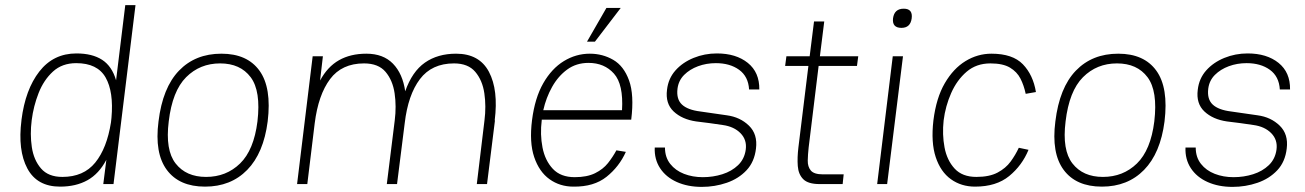

<svg xmlns="http://www.w3.org/2000/svg" viewBox="-20 -720 5106 751"><path d="M279 -511Q341 -511 379.5 -486Q418 -461 434 -406L470 -700H510L424 0H384L396 -95Q367 -40 322 -15Q277 10 215 10Q125 10 87 -61Q49 -132 64 -250V-251Q79 -370 134 -440.5Q189 -511 279 -511ZM278 -473Q223 -473 187 -440Q151 -407 131 -356Q111 -305 104 -250Q97 -195 104.5 -144.5Q112 -94 140.5 -61Q169 -28 224 -28Q307 -28 352.5 -84Q398 -140 414 -241L416 -259Q425 -361 393 -417Q361 -473 278 -473Z M600 -245Q616 -377 680 -443.5Q744 -510 846 -510Q947 -510 995 -443.5Q1043 -377 1027 -245Q1011 -121 947 -55.5Q883 10 782 10Q681 10 632.5 -55.5Q584 -121 600 -245ZM786 -28Q865 -28 919 -80.5Q973 -133 987 -245Q1001 -364 960.5 -418Q920 -472 841 -472Q762 -472 708 -418Q654 -364 640 -245Q626 -133 667 -80.5Q708 -28 786 -28Z M1142 0 1203 -500H1243L1232 -405Q1261 -459 1306 -484.5Q1351 -510 1413 -510Q1479 -510 1517 -471Q1555 -432 1565 -363Q1592 -440 1642 -475Q1692 -510 1764 -510Q1855 -510 1892.5 -439Q1930 -368 1915 -249H1916L1885 0H1845L1875 -249Q1882 -304 1874.5 -355Q1867 -406 1839 -439Q1811 -472 1756 -472Q1669 -472 1622.5 -410.5Q1576 -349 1563 -238L1533 0H1493L1524 -249Q1531 -304 1523.5 -355Q1516 -406 1488 -439Q1460 -472 1404 -472Q1317 -472 1271 -410.5Q1225 -349 1211 -238L1182 0Z M2352 -689H2408L2307 -557H2276ZM2391 -132 2428 -126Q2402 -68 2352.5 -28.5Q2303 11 2223 10Q2170 10 2129.5 -19Q2089 -48 2069.5 -105.5Q2050 -163 2061 -250Q2072 -337 2105 -394.5Q2138 -452 2185.5 -481Q2233 -510 2287 -510Q2337 -510 2378.5 -486Q2420 -462 2440.5 -405.5Q2461 -349 2449 -252H2099V-250Q2092 -194 2102 -143Q2112 -92 2142.5 -59.5Q2173 -27 2228 -27Q2276 -27 2307.5 -42.5Q2339 -58 2358 -82Q2377 -106 2391 -132ZM2282 -474Q2234 -474 2198.5 -448Q2163 -422 2139.5 -380Q2116 -338 2105 -289H2413Q2419 -390 2381.5 -432Q2344 -474 2282 -474Z M2725 11Q2670 11 2627.5 -8Q2585 -27 2562 -62Q2539 -97 2541 -143H2581Q2581 -105 2601.5 -79Q2622 -53 2655.5 -40Q2689 -27 2729 -27Q2769 -27 2805.5 -38.5Q2842 -50 2867 -74Q2892 -98 2897 -135Q2902 -173 2876.5 -199Q2851 -225 2807 -231Q2781 -235 2755 -238.5Q2729 -242 2703 -245Q2648 -253 2615 -284Q2582 -315 2589 -369Q2594 -413 2622 -444.5Q2650 -476 2693 -493.5Q2736 -511 2784 -511Q2859 -511 2905 -474Q2951 -437 2950 -370H2910Q2907 -421 2871 -447Q2835 -473 2780 -473Q2743 -473 2710.5 -461Q2678 -449 2656 -427Q2634 -405 2630 -373Q2625 -332 2647.5 -311Q2670 -290 2719 -284Q2737 -281 2767.5 -277Q2798 -273 2823 -269Q2875 -262 2909.5 -228.5Q2944 -195 2937 -139Q2931 -87 2900 -54Q2869 -21 2822.5 -5Q2776 11 2725 11Z M3056 -500H3147L3164 -636H3204L3187 -500H3337L3332 -462H3182L3143 -143Q3140 -116 3139.5 -92Q3139 -68 3151.5 -53Q3164 -38 3199 -38H3280L3276 0H3186Q3141 0 3122 -19Q3103 -38 3100.5 -70.5Q3098 -103 3103 -144L3142 -462H3051Z M3473 -648Q3478 -686 3515 -686Q3551 -686 3546 -648Q3541 -611 3506 -611Q3469 -611 3473 -648ZM3472 -500H3512L3450 0H3411Z M3794 10Q3740 10 3699.5 -19Q3659 -48 3640 -105.5Q3621 -163 3631 -249Q3642 -337 3675.5 -394.5Q3709 -452 3756.5 -481Q3804 -510 3858 -510Q3941 -510 3981 -468.5Q4021 -427 4032 -360L3992 -353Q3985 -386 3971.5 -412.5Q3958 -439 3930.5 -455.5Q3903 -472 3854 -472Q3799 -472 3761 -439.5Q3723 -407 3700.5 -356Q3678 -305 3671 -249Q3665 -194 3674.5 -143.5Q3684 -93 3714 -60.5Q3744 -28 3799 -28Q3850 -28 3882 -45Q3914 -62 3933 -88Q3952 -114 3965 -142L4003 -134Q3978 -73 3927.5 -31.5Q3877 10 3794 10Z M4108 -245Q4124 -377 4188 -443.5Q4252 -510 4354 -510Q4455 -510 4503 -443.5Q4551 -377 4535 -245Q4519 -121 4455 -55.5Q4391 10 4290 10Q4189 10 4140.5 -55.5Q4092 -121 4108 -245ZM4294 -28Q4373 -28 4427 -80.5Q4481 -133 4495 -245Q4509 -364 4468.5 -418Q4428 -472 4349 -472Q4270 -472 4216 -418Q4162 -364 4148 -245Q4134 -133 4175 -80.5Q4216 -28 4294 -28Z M4801 11Q4746 11 4703.5 -8Q4661 -27 4638 -62Q4615 -97 4617 -143H4657Q4657 -105 4677.5 -79Q4698 -53 4731.5 -40Q4765 -27 4805 -27Q4845 -27 4881.5 -38.5Q4918 -50 4943 -74Q4968 -98 4973 -135Q4978 -173 4952.5 -199Q4927 -225 4883 -231Q4857 -235 4831 -238.5Q4805 -242 4779 -245Q4724 -253 4691 -284Q4658 -315 4665 -369Q4670 -413 4698 -444.5Q4726 -476 4769 -493.5Q4812 -511 4860 -511Q4935 -511 4981 -474Q5027 -437 5026 -370H4986Q4983 -421 4947 -447Q4911 -473 4856 -473Q4819 -473 4786.5 -461Q4754 -449 4732 -427Q4710 -405 4706 -373Q4701 -332 4723.5 -311Q4746 -290 4795 -284Q4813 -281 4843.5 -277Q4874 -273 4899 -269Q4951 -262 4985.5 -228.5Q5020 -195 5013 -139Q5007 -87 4976 -54Q4945 -21 4898.5 -5Q4852 11 4801 11Z"/></svg>

Font: Haskoy ExtraLight
Style: Italic
Weight: 200
Designer: Ertekin Erdin
Foundry: Ertekin Erdin
Version: Version 2.000; ttfautohint (v1.8.4.7-5d5b)